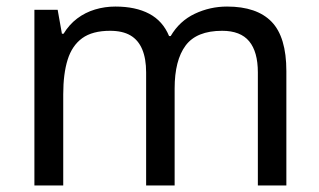

<svg xmlns="http://www.w3.org/2000/svg" viewBox="-20 -566 975 586"><path d="M673 -546Q764 -546 809 -499.5Q854 -453 854 -349V0H767V-345Q767 -408 740.5 -440Q714 -472 658 -472Q580 -472 546.5 -427Q513 -382 513 -296V0H426V-345Q426 -387 414 -415.5Q402 -444 378 -458Q354 -472 316 -472Q262 -472 231 -449.5Q200 -427 186.5 -384Q173 -341 173 -278V0H85V-536H156L169 -463H174Q191 -491 215.5 -509.5Q240 -528 270 -537Q300 -546 332 -546Q394 -546 435.5 -524Q477 -502 496 -456H501Q528 -502 574.5 -524Q621 -546 673 -546Z"/></svg>

Font: ukannada85
Style: Book
Weight: 400
Designer: Jelle Bosma - Monotype Design Team
Foundry: Monotype Imaging Inc.
Version: Version 2.003